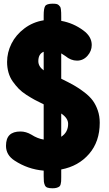

<svg xmlns="http://www.w3.org/2000/svg" viewBox="-20 -906 584 1032"><path d="M214.8 -796.9V-823.2Q214.8 -860.4 222.7 -873.3Q230.5 -886.2 263.2 -886.2Q274.4 -886.2 282.5 -884.8Q290.5 -883.3 295.7 -878.4Q300.8 -873.5 303.5 -869.4Q306.2 -865.2 307.4 -855Q308.6 -844.7 308.8 -837.6Q309.1 -830.6 309.1 -814.9V-793.9Q374.5 -782.2 428.2 -742.2Q473.1 -709.5 473.1 -664.1Q473.1 -631.8 450.2 -606Q427.2 -580.1 394 -580.1Q360.8 -580.1 331.1 -605L309.1 -619.1V-482.9Q350.1 -462.9 377.7 -447.3Q405.3 -431.6 433.8 -409.7Q462.4 -387.7 478.8 -365.2Q495.1 -342.8 505.6 -312.5Q516.1 -282.2 516.1 -246.1Q516.1 -145 459 -78.9Q401.9 -12.7 309.1 4.9V46.9Q309.1 61.5 308.6 68.8Q308.1 76.2 305.9 84.7Q303.7 93.3 298.6 96.9Q293.5 100.6 284.7 103.3Q275.9 106 262.2 106Q245.1 106 235.1 102.5Q225.1 99.1 220.9 89.1Q216.8 79.1 215.8 69.8Q214.8 60.5 214.8 40V11.2Q129.4 3.9 58.1 -43Q12.2 -72.8 12.2 -122.1Q12.2 -161.6 31.5 -180.4Q50.8 -199.2 89.8 -199.2Q120.1 -199.2 148.9 -182.1Q181.6 -161.1 214.8 -155.8V-345.2Q187 -358.4 166.7 -369.4Q146.5 -380.4 121.8 -396.2Q97.2 -412.1 80.3 -429.4Q63.5 -446.8 48.3 -468.3Q33.2 -489.7 25.6 -516.4Q18.1 -543 18.1 -573.2Q18.1 -624 41.7 -671.4Q65.4 -718.8 111.1 -753.2Q156.7 -787.6 214.8 -796.9ZM346.2 -240.2Q346.2 -271 309.1 -295.9V-170.9Q346.2 -194.8 346.2 -240.2ZM186 -577.1Q186 -548.8 214.8 -527.8V-627.9Q186 -616.2 186 -577.1Z"/></svg>

Font: BPreplay
Style: Bold
Weight: 700
Designer: Magenta/George Triantafyllakos
Foundry: Magenta/George Triantafyllakos
Version: Version 1.00